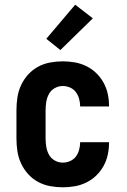

<svg xmlns="http://www.w3.org/2000/svg" viewBox="-20 -789 540 817"><path d="M247 8Q220 8 193 3Q166 -2 142 -15Q118 -28 99.5 -48.5Q81 -69 69.5 -94Q58 -119 54 -146Q50 -173 50 -200V-320Q50 -347 54 -374Q58 -401 69.5 -426Q81 -451 99.5 -471.5Q118 -492 142 -505Q166 -518 193 -523Q220 -528 247 -528Q273 -528 298.5 -523.5Q324 -519 347.5 -507.5Q371 -496 389.5 -478Q408 -460 420.5 -437.5Q433 -415 438.5 -389.5Q444 -364 444 -338V-336H321V-337Q321 -353 316.5 -369Q312 -385 302.5 -397.5Q293 -410 278 -416.5Q263 -423 247 -423Q229 -423 213 -414Q197 -405 188.5 -389.5Q180 -374 177 -356Q174 -338 174 -320V-200Q174 -182 177 -164Q180 -146 188.5 -130.5Q197 -115 213 -106Q229 -97 247 -97Q263 -97 278 -103.5Q293 -110 302.5 -122.5Q312 -135 316.5 -151Q321 -167 321 -183V-184H444V-182Q444 -156 438.5 -130.5Q433 -105 420.5 -82.5Q408 -60 389.5 -42Q371 -24 347.5 -12.5Q324 -1 298.5 3.5Q273 8 247 8ZM237 -576 177 -624 300 -769 375 -711Z"/></svg>

Font: Iosevka SS18 Extrabold
Style: Regular
Weight: 800
Monospace: yes
Designer: Belleve Invis
Foundry: Belleve Invis
Version: Version 25.1.1; ttfautohint (v1.8.4)